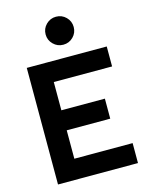

<svg xmlns="http://www.w3.org/2000/svg" viewBox="-135 -1018 857 1103"><g transform="rotate(-15 293.0 -467.0)"><path d="M69.8 0V-693.4H198.7V0ZM69.8 0V-118.7H545.4V0ZM69.8 -287.6V-406.7H457.5V-287.6ZM69.8 -574.7V-693.4H545.4V-574.7ZM307.6 -767.6Q273.3 -767.6 248.7 -792Q224.1 -816.4 224.1 -850.7Q224.1 -885.5 248.7 -909.8Q273.3 -934.1 307.5 -934.1Q342.3 -934.1 366.7 -909.8Q391.1 -885.5 391.1 -850.7Q391.1 -816.4 366.8 -792Q342.5 -767.6 307.6 -767.6Z"/></g></svg>

Font: Cascadia Mono
Style: Regular
Weight: 400
Monospace: yes
Designer: Aaron Bell
Foundry: Saja Typeworks
Version: Version 2102.003